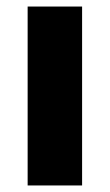

<svg xmlns="http://www.w3.org/2000/svg" viewBox="-20 -567 336 587"><path d="M64.5 0V-547H231V0Z"/></svg>

Font: Encode Sans SemiExpanded
Style: Bold
Weight: 700
Width: 6
Designer: Multiple Designers
Foundry: Impallari Type
Version: Version 3.002